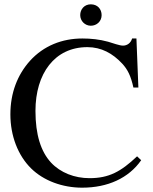

<svg xmlns="http://www.w3.org/2000/svg" viewBox="-20 -854 707 888"><path d="M614 -131C539 -60 484 -30 394 -30C325 -30 260 -55 216 -102C169 -153 144 -231 144 -341C144 -514 233 -636 384 -636C449 -636 501 -607 545 -560C570 -533 585 -504 597 -449H620L611 -676H591C585 -655 568 -643 549 -643C532 -643 501 -655 480 -661C440 -672 400 -676 361 -676C268 -676 182 -643 118 -572C61 -508 28 -425 28 -325C28 -226 63 -135 124 -75C182 -18 269 14 360 14C478 14 575 -30 633 -113ZM450 -784C450 -812 431 -834 400 -834C370 -834 351 -811 351 -784C351 -757 373 -735 400 -735C427 -735 450 -755 450 -784Z"/></svg>

Font: XITS
Style: Regular
Weight: 400
Designer: MicroPress Inc., with final additions and corrections provided by Coen Hoffman, Elsevier (retired)
Version: Version 1.302